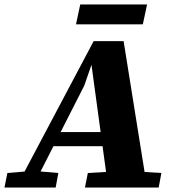

<svg xmlns="http://www.w3.org/2000/svg" viewBox="-54 -839 787 859"><path d="M-34 0 -21 -65 73 -73H114L207 -65L195 0ZM18 0 365 -655H499L604 0H430L355 -551H356L323 -456L91 0ZM173 -185 186 -248H462L467 -185ZM326 0 339 -65 475 -73H539L668 -65L656 0ZM286 -730 305 -819H604L585 -730Z"/></svg>

Font: Source Serif 4 ExtraBold
Style: Italic
Weight: 800
Italic angle: -12°
Designer: Frank Grießhammer
Foundry: Adobe Systems Incorporated
Version: Version 4.004;hotconv 1.0.116;makeotfexe 2.5.65601